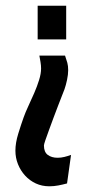

<svg xmlns="http://www.w3.org/2000/svg" viewBox="-20 -515 318 673"><path d="M215 128Q200 132 184.5 135Q169 138 153 138Q127 138 105.5 128Q84 118 68 100.5Q52 83 43 60.5Q34 38 34 13Q34 -14 44 -46.5Q54 -79 63 -104Q69 -121 79.5 -143.5Q90 -166 100 -189Q110 -212 117 -234.5Q124 -257 124 -275Q124 -286 122 -297.5Q120 -309 118 -320H208Q213 -306 216 -295Q219 -284 219 -269Q219 -254 215 -235Q211 -216 206 -202Q204 -197 198 -181.5Q192 -166 184 -145.5Q176 -125 167.5 -102Q159 -79 151.5 -58.5Q144 -38 139 -23.5Q134 -9 134 -5Q134 18 147.5 28Q161 38 182 38Q194 38 206 35Q218 32 229 28ZM112 -495H212V-377H112Z"/></svg>

Font: Osterbar
Style: Regular
Weight: 500
Width: 3
Designer: Peter Wiegel, Basierend auf Erbar schmal-halbfette Grotesk v. Jacob Erbar
Foundry: Peter Wiegel
Version: Version 1.0